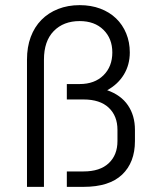

<svg xmlns="http://www.w3.org/2000/svg" viewBox="-20 -727 600 747"><path d="M85 -495Q85 -544 99.5 -583Q114 -622 141 -649.5Q168 -677 206 -692Q244 -707 290 -707Q334 -707 370 -693.5Q406 -680 431.5 -655.5Q457 -631 471 -597Q485 -563 485 -523Q485 -475 462 -437Q439 -399 397 -376Q451 -357 478 -317Q505 -277 505 -222V-178Q505 -95 455 -47.5Q405 0 305 0H240V-60H305Q369 -60 403 -92Q437 -124 437 -178V-222Q437 -276 403 -308Q369 -340 305 -340H240V-400H290Q348 -400 382.5 -434Q417 -468 417 -523Q417 -577 382.5 -611Q348 -645 290 -645Q227 -645 189 -606Q151 -567 151 -495V0H85Z"/></svg>

Font: Retni Sans
Style: Regular
Weight: 400
Designer: Vitaly Kuzmin
Foundry: ParaType Ltd.
Version: Version 1.00;March 2, 2019;FontCreator 11.5.0.2425 64-bit; t